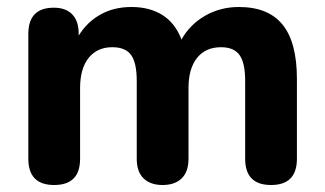

<svg xmlns="http://www.w3.org/2000/svg" viewBox="-20 -521 928 549"><path d="M135 8Q61 8 61 -67V-424Q61 -499 134 -499Q168 -499 186.5 -480Q205 -461 205 -424V-419Q228 -457 266.5 -479Q305 -501 356 -501Q408 -501 444.5 -478Q481 -455 499 -408Q523 -451 566.5 -476Q610 -501 663 -501Q747 -501 788 -450.5Q829 -400 829 -295V-67Q829 8 755 8Q681 8 681 -67V-290Q681 -341 665 -363.5Q649 -386 612 -386Q568 -386 543.5 -355.5Q519 -325 519 -269V-67Q519 -30 499.5 -11Q480 8 445 8Q410 8 390.5 -11Q371 -30 371 -67V-290Q371 -341 355 -363.5Q339 -386 301 -386Q258 -386 233.5 -355.5Q209 -325 209 -269V-67Q209 8 135 8Z"/></svg>

Font: Chiron GoRound TC
Style: Bold
Weight: 700
Designer: Ryoko NISHIZUKA 西塚涼子 (kana, bopomofo & ideographs); Paul D. Hunt (Latin, Greek & Cyrillic); Sandoll Communications 산돌커뮤니
Foundry: Adobe
Version: Version 1.000;hotconv 1.1.1;makeotfexe 2.6.0